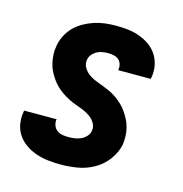

<svg xmlns="http://www.w3.org/2000/svg" viewBox="-87 -618 673 706"><g transform="rotate(15 250.0 -265.0)"><path d="M206 8Q182 8 158.5 5.5Q135 3 113.5 -4Q92 -11 73 -23.5Q54 -36 41 -54Q28 -72 23.5 -95Q19 -118 23 -142Q23 -144 23.5 -145.5Q24 -147 24 -149H148Q148 -149 148 -148Q148 -147 147 -147Q146 -135 150 -124.5Q154 -114 163 -107.5Q172 -101 183 -99Q194 -97 206 -97Q217 -97 229 -98.5Q241 -100 252.5 -105Q264 -110 273 -119.5Q282 -129 284 -141Q287 -157 279 -170.5Q271 -184 258.5 -193Q246 -202 231.5 -208Q217 -214 202.5 -219Q188 -224 174.5 -231Q161 -238 148.5 -246.5Q136 -255 125 -265.5Q114 -276 105.5 -288.5Q97 -301 90 -314.5Q83 -328 79.5 -343.5Q76 -359 75 -375Q74 -391 77 -407Q80 -428 89.5 -447.5Q99 -467 114 -482.5Q129 -498 148.5 -509Q168 -520 188 -526.5Q208 -533 228.5 -535.5Q249 -538 270 -538Q293 -538 315.5 -535.5Q338 -533 359 -525.5Q380 -518 398 -505.5Q416 -493 428 -475Q440 -457 444.5 -434.5Q449 -412 445 -389Q444 -387 444 -385Q444 -383 443 -382H319Q319 -382 319.5 -382.5Q320 -383 320 -384Q322 -394 319 -404.5Q316 -415 308.5 -421.5Q301 -428 290.5 -430.5Q280 -433 270 -433Q259 -433 248 -431.5Q237 -430 226.5 -424.5Q216 -419 208.5 -410Q201 -401 199 -390Q196 -374 204 -360Q212 -346 224.5 -337Q237 -328 251 -322.5Q265 -317 279.5 -311.5Q294 -306 308 -299.5Q322 -293 334.5 -284Q347 -275 358 -264.5Q369 -254 377.5 -241.5Q386 -229 393 -215.5Q400 -202 404 -186.5Q408 -171 408.5 -155.5Q409 -140 407 -123Q401 -92 380.5 -64Q360 -36 330.5 -19.5Q301 -3 269 2.5Q237 8 206 8Z"/></g></svg>

Font: Iosevka Curly XBdObl
Style: Regular
Weight: 800
Italic angle: -9°
Monospace: yes
Designer: Belleve Invis
Foundry: Belleve Invis
Version: Version 11.1.0; ttfautohint (v1.8.3)